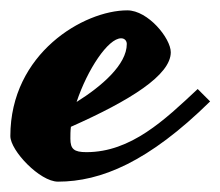

<svg xmlns="http://www.w3.org/2000/svg" viewBox="-90 -316 426 371"><path d="M292 -144C228 -84 163 -22 77 -22C53 -22 46 -28 46 -48C46 -55 46 -63 47 -71C162 -122 240 -171 240 -215C240 -242 196 -296 156 -296C72 -296 -70 -213 -70 -53C-70 -25 -13 35 22 35C105 35 197 -3 316 -120ZM144 -242C151 -242 155 -237 155 -231C155 -191 106 -149 58 -119C79 -182 119 -242 144 -242Z"/></svg>

Font: Yesteryear
Style: Regular
Weight: 400
Designer: Astigmatic (AOETI)
Foundry: Astigmatic (AOETI)
Version: Version 1.000